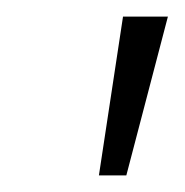

<svg xmlns="http://www.w3.org/2000/svg" viewBox="-20 -775 222 231"><path d="M99 -564 128 -755H182L132 -564Z"/></svg>

Font: DM Sans 18pt ExtraLight
Style: Italic
Weight: 250
Italic angle: -10°
Designer: Colophon Foundry, Jonny Pinhorn
Foundry: Colophon Foundry
Version: Version 4.004;gftools[0.9.30]